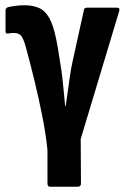

<svg xmlns="http://www.w3.org/2000/svg" viewBox="-20 -523 479 728"><path d="M170 185Q160 185 160 173V46Q154 -14 140.5 -82Q127 -150 110.5 -218Q94 -286 78 -344Q69 -377 60 -387.5Q51 -398 33 -398Q28 -398 22 -397.5Q16 -397 11 -396Q5 -395 3 -397Q1 -399 1 -405V-483Q1 -493 11 -496Q24 -499 40 -501Q56 -503 74 -503Q104 -503 127.5 -493Q151 -483 167 -454.5Q183 -426 194 -370Q200 -340 203.5 -315Q207 -290 211 -268Q214 -250 217 -223Q220 -196 222.5 -168.5Q225 -141 227 -121H229Q232 -140 236 -169Q240 -198 244.5 -230Q249 -262 255 -289L298 -484Q299 -494 310 -494H423Q430 -494 432 -490.5Q434 -487 432 -481L286 4L287 173Q287 185 274 185Z"/></svg>

Font: Sofia Sans Condensed ExtraBold
Style: Regular
Weight: 800
Designer: Botio Nikoltchev, Ani Petrova
Foundry: lettersoup
Version: Version 4.101